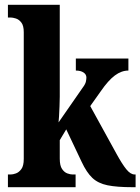

<svg xmlns="http://www.w3.org/2000/svg" viewBox="-20 -780 585 800"><path d="M13 0V-53H25Q34 -53 46.5 -57.5Q59 -62 69 -75.5Q79 -89 79 -118V-646Q79 -673 69 -686Q59 -699 46 -703Q33 -707 25 -707H13V-760H229V-377Q229 -360 228 -337.5Q227 -315 226 -295.5Q225 -276 224 -270L324 -414Q336 -430 338 -440.5Q340 -451 340 -457Q340 -470 328 -478Q316 -486 296 -486V-536H515V-486Q486 -486 458.5 -465.5Q431 -445 400 -400L356 -338L466 -138Q489 -96 506.5 -74.5Q524 -53 541 -53H545V0H533Q467 0 428 -8Q389 -16 365 -38.5Q341 -61 320 -106L256 -241L229 -196V-119Q229 -90 238.5 -76Q248 -62 260.5 -57.5Q273 -53 282 -53H295V0Z"/></svg>

Font: Noto Serif Ethiopic ExtraCondensed ExtraBold
Style: Regular
Weight: 800
Width: 2
Designer: Monotype Design Team
Foundry: Monotype Imaging Inc.
Version: Version 2.102; ttfautohint (v1.8.4.7-5d5b)